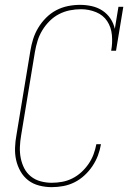

<svg xmlns="http://www.w3.org/2000/svg" viewBox="-20 -763 540 791"><path d="M193 8Q167 8 141.5 1.5Q116 -5 96.5 -20Q77 -35 64.5 -57Q52 -79 46.5 -103.5Q41 -128 42 -155Q43 -182 48 -208L105 -553Q109 -578 116.5 -602Q124 -626 137.5 -648.5Q151 -671 170 -690Q189 -709 212 -721Q235 -733 260 -738Q285 -743 310 -743Q335 -743 359 -737.5Q383 -732 402.5 -719Q422 -706 435 -686.5Q448 -667 453 -644L468 -735H488L458 -554H438Q444 -586 441 -618.5Q438 -651 421.5 -676Q405 -701 375.5 -713Q346 -725 314 -725Q291 -725 268 -720.5Q245 -716 223.5 -705Q202 -694 184.5 -676.5Q167 -659 154.5 -638.5Q142 -618 135 -595.5Q128 -573 124 -550L67 -205Q63 -182 62 -158Q61 -134 65.5 -111.5Q70 -89 80 -69.5Q90 -50 107.5 -36Q125 -22 147.5 -16Q170 -10 193 -10Q215 -10 236.5 -14Q258 -18 278 -28Q298 -38 315 -53.5Q332 -69 345 -88Q358 -107 365.5 -127.5Q373 -148 377 -169H396Q392 -145 383.5 -122.5Q375 -100 361 -79Q347 -58 328 -40.5Q309 -23 287 -12Q265 -1 241 3.5Q217 8 193 8Z"/></svg>

Font: Iosevka Slab Thin Oblique
Style: Regular
Weight: 100
Italic angle: -9°
Monospace: yes
Designer: Belleve Invis
Foundry: Belleve Invis
Version: Version 11.1.0; ttfautohint (v1.8.3)